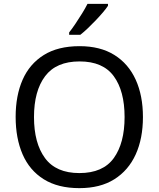

<svg xmlns="http://www.w3.org/2000/svg" viewBox="-20 -964 821 994"><path d="M720 -358Q720 -247 682.5 -164.5Q645 -82 572 -36Q499 10 391 10Q280 10 206.5 -36Q133 -82 97 -165Q61 -248 61 -359Q61 -469 97 -551Q133 -633 206.5 -679Q280 -725 392 -725Q499 -725 572 -679.5Q645 -634 682.5 -551.5Q720 -469 720 -358ZM156 -358Q156 -223 213 -145.5Q270 -68 391 -68Q513 -68 569 -145.5Q625 -223 625 -358Q625 -493 569 -569.5Q513 -646 392 -646Q271 -646 213.5 -569.5Q156 -493 156 -358ZM539 -934Q530 -920 513 -900Q496 -880 475.5 -858.5Q455 -837 434.5 -817.5Q414 -798 396 -784H338V-796Q353 -815 370.5 -841Q388 -867 405 -894.5Q422 -922 433 -944H539Z"/></svg>

Font: Noto Sans Javanese
Style: Regular
Weight: 400
Designer: Monotype Design Team
Foundry: Monotype Imaging Inc.
Version: Version 2.004